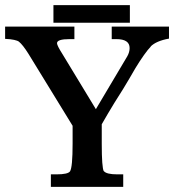

<svg xmlns="http://www.w3.org/2000/svg" viewBox="-28 -731 687 751"><path d="M181 -711H480V-642H181ZM171 0V-49H193Q238 -49 246 -61Q256 -77 256 -169V-239L83 -521Q61 -556 46 -568Q41 -572 27.5 -575Q14 -578 -8 -579V-627H263V-578H244Q195 -578 195 -562Q195 -553 216 -520L347 -304L470 -511Q479 -527 479 -543Q479 -578 427 -578H409V-627H633V-580Q583 -571 561 -549H562Q551 -538 535 -515.5Q519 -493 502 -465Q478 -423 453 -382L419 -328Q394 -287 370 -245V-169Q370 -76 378 -61V-62Q388 -49 431 -49H454V0Z"/></svg>

Font: New Athena Unicode
Style: Bold
Weight: 700
Designer: J. Rusten 1997; rev. by R. Hancock 2001, 2002, rev. by D. Mastronarde 2002-2021
Foundry: Society for Classical Studies (formerly American Philological Association)
Version: Version 5.008